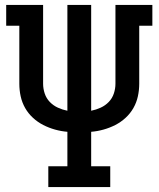

<svg xmlns="http://www.w3.org/2000/svg" viewBox="-20 -755 640 775"><path d="M175 0V-84H252V-223Q227 -225 202 -232Q177 -239 154.5 -250.5Q132 -262 113 -279.5Q94 -297 81.5 -319Q69 -341 63.5 -366Q58 -391 58 -417V-651H5V-735H154V-417Q154 -397 160.5 -377.5Q167 -358 181 -343.5Q195 -329 213.5 -320.5Q232 -312 252 -308V-735H348V-308Q368 -312 386.5 -320.5Q405 -329 419 -343.5Q433 -358 439.5 -377.5Q446 -397 446 -417V-735H595V-651H542V-417Q542 -391 536.5 -366Q531 -341 518.5 -319Q506 -297 487 -279.5Q468 -262 445.5 -250.5Q423 -239 398 -232Q373 -225 348 -223V-84H425V0Z"/></svg>

Font: Iosevka Curly Slab MdEx
Style: Regular
Weight: 500
Width: 7
Monospace: yes
Designer: Belleve Invis
Foundry: Belleve Invis
Version: Version 11.1.0; ttfautohint (v1.8.3)